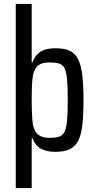

<svg xmlns="http://www.w3.org/2000/svg" viewBox="-20 -763 489 975"><path d="M60 192V-743H141V-446H145Q154 -472 170 -488Q186 -504 209 -511Q232 -518 261 -518Q305 -518 332.5 -506Q360 -494 375.5 -464.5Q391 -435 397.5 -384.5Q404 -334 404 -256Q404 -179 398 -127.5Q392 -76 376.5 -47Q361 -18 333.5 -5Q306 8 262 8Q216 8 187.5 -8Q159 -24 145 -61H141V192ZM231 -63Q260 -63 278.5 -68.5Q297 -74 307 -92.5Q317 -111 320.5 -150Q324 -189 324 -255Q324 -322 320.5 -360.5Q317 -399 307.5 -417Q298 -435 279.5 -440.5Q261 -446 231 -446Q195 -446 175.5 -432Q156 -418 148 -384Q144 -362 142.5 -334Q141 -306 141 -255Q141 -213 142.5 -183Q144 -153 146 -137Q153 -96 173.5 -79.5Q194 -63 231 -63Z"/></svg>

Font: Saira Condensed Medium
Style: Regular
Weight: 500
Width: 3
Designer: Hector Gatti with collaboration of the Omnibus-Type team
Foundry: Omnibus-Type
Version: Version 1.101